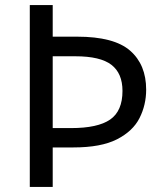

<svg xmlns="http://www.w3.org/2000/svg" viewBox="-20 -734 645 754"><path d="M554 -382Q554 -322 528 -270.5Q502 -219 439.5 -187Q377 -155 268 -155H187V0H97V-714H187V-590H283Q428 -590 491 -535Q554 -480 554 -382ZM259 -231Q364 -231 412.5 -264.5Q461 -298 461 -377Q461 -446 417.5 -479.5Q374 -513 276 -513H187V-231Z"/></svg>

Font: Noto Sans Vithkuqi
Style: Regular
Weight: 400
Version: Version 1.001